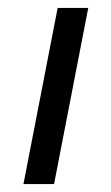

<svg xmlns="http://www.w3.org/2000/svg" viewBox="-20 -463 280 483"><path d="M39 0H116L202 -443H125Z"/></svg>

Font: KpSans
Style: Italic
Weight: 400
Italic angle: -11°
Version: Version 0.66